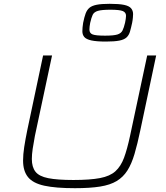

<svg xmlns="http://www.w3.org/2000/svg" viewBox="-20 -979 873 1007"><path d="M373 8Q272 8 212.5 -5Q153 -18 127 -50Q101 -82 101 -137Q101 -169 107 -208Q113 -247 123 -296L206 -688H253L163 -266Q156 -229 151.5 -199Q147 -169 147 -145Q147 -103 166 -78.5Q185 -54 233 -44.5Q281 -35 365 -35Q452 -35 504.5 -45Q557 -55 585.5 -81Q614 -107 630.5 -151.5Q647 -196 662 -266L752 -688H799L716 -296Q701 -224 685.5 -171.5Q670 -119 648 -84.5Q626 -50 592 -29.5Q558 -9 505 -0.5Q452 8 373 8ZM535 -761Q486 -761 459 -767Q432 -773 422 -785Q412 -797 412 -815Q412 -822 413 -835.5Q414 -849 416 -859Q422 -889 429 -908Q436 -927 449 -938Q462 -949 487 -954Q512 -959 555 -959Q604 -959 630.5 -953.5Q657 -948 667.5 -935.5Q678 -923 678 -905Q678 -900 677 -887Q676 -874 673 -859Q667 -831 661.5 -812.5Q656 -794 643.5 -782.5Q631 -771 605.5 -766Q580 -761 535 -761ZM531 -792Q576 -792 595.5 -798Q615 -804 622.5 -819Q630 -834 636 -860Q638 -870 639.5 -879.5Q641 -889 641 -896Q641 -914 624 -921Q607 -928 559 -928Q514 -928 493.5 -922Q473 -916 466 -901Q459 -886 453 -859Q451 -849 450 -840Q449 -831 449 -824Q449 -805 465.5 -798.5Q482 -792 531 -792Z"/></svg>

Font: Saira Expanded ExtraLight
Style: Italic
Weight: 250
Width: 7
Italic angle: -12°
Designer: Hector Gatti with collaboration of the Omnibus-Type team
Foundry: Omnibus-Type
Version: Version 1.101